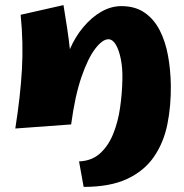

<svg xmlns="http://www.w3.org/2000/svg" viewBox="-20 -489 720 753"><path d="M40 15Q60 -111 66 -216.5Q72 -322 61 -431L229 -469Q237 -420 243.5 -377.5Q250 -335 254 -296Q275 -345 307.5 -383.5Q340 -422 378 -443.5Q416 -465 456 -465Q510 -465 547 -439.5Q584 -414 606.5 -370Q629 -326 639 -270.5Q649 -215 650 -155Q651 -74 636.5 -2Q622 70 584 125.5Q546 181 479 212.5Q412 244 308 244L290 144Q340 142 372.5 112.5Q405 83 424 36Q443 -11 451 -67Q459 -123 460 -178Q461 -221 454 -256.5Q447 -292 434.5 -313.5Q422 -335 405 -335Q382 -335 353.5 -298Q325 -261 299.5 -187Q274 -113 259 -1Z"/></svg>

Font: Marhey ExtraBold
Style: Regular
Weight: 800
Designer: Nur Syamsi & Bustanul Arifin
Foundry: Namelatype
Version: Version 1.000; ttfautohint (v1.8.4.7-5d5b)